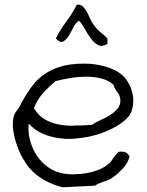

<svg xmlns="http://www.w3.org/2000/svg" viewBox="-20 -756 625 814"><path d="M529.3 -92.8Q522.5 -65.4 502.9 -43.9Q483.4 -22.5 463.9 -7.8Q446.3 5.9 423.8 12.7Q401.4 19.5 381.8 31.2Q344.7 33.2 311.5 34.7Q278.3 36.1 245.1 38.1Q203.1 27.3 167.5 7.3Q131.8 -12.7 104.5 -43.9Q91.8 -58.6 77.1 -84Q62.5 -109.4 51.8 -140.1Q41 -170.9 36.1 -204.1Q34.2 -215.8 34.2 -228.5Q34.2 -248 39.1 -265.6Q41 -274.4 50.8 -286.1Q60.5 -297.9 68.4 -314.5Q93.8 -364.3 124.5 -401.4Q155.3 -438.5 203.1 -460.9Q233.4 -475.6 276.4 -482.4Q304.7 -486.3 333 -486.3Q348.6 -486.3 364.3 -485.4Q408.2 -481.4 447.8 -466.8Q487.3 -452.1 509.8 -425.8Q524.4 -408.2 533.7 -385.3Q543 -362.3 544.9 -337.9V-327.1Q544.9 -308.6 540 -291Q533.2 -268.6 515.6 -252Q493.2 -230.5 460.4 -213.4Q427.7 -196.3 390.1 -185.1Q352.5 -173.8 311.5 -169.9Q292 -167 273.4 -167Q252 -167 232.4 -169.9Q193.4 -174.8 159.7 -189.9Q126 -205.1 101.6 -232.4Q100.6 -221.7 100.6 -211.9Q100.6 -186.5 107.4 -161.1Q117.2 -125 136.7 -95.7Q156.2 -66.4 185.1 -46.4Q213.9 -26.4 248 -20.5Q268.6 -16.6 292 -16.6Q294.9 -16.6 297.9 -17.6Q323.2 -17.6 348.1 -22Q373 -26.4 395.5 -35.2Q418 -43.9 434.6 -56.6Q449.2 -67.4 458.5 -83Q467.8 -98.6 483.4 -112.3Q488.3 -113.3 493.2 -113.3Q505.9 -113.3 513.7 -109.4Q523.4 -103.5 529.3 -92.8ZM490.2 -334Q488.3 -352.5 478 -364.7Q467.8 -377 460.9 -396.5Q441.4 -415 411.1 -422.9Q380.9 -430.7 347.7 -430.7Q313.5 -430.7 278.8 -425.3Q244.1 -419.9 215.8 -412.1Q187.5 -388.7 163.1 -361.8Q138.7 -335 124 -297.9Q140.6 -268.6 166 -252.4Q191.4 -236.3 223.6 -229.5Q253.9 -222.7 288.1 -222.7Q290 -222.7 293 -223.6Q330.1 -223.6 369.1 -226.6Q384.8 -237.3 406.7 -247.1Q428.7 -256.8 447.8 -269Q466.8 -281.2 479.5 -296.9Q490.2 -310.5 490.2 -328.1ZM435.5 -570.3Q420.9 -561.5 409.2 -561.5Q402.3 -561.5 395.5 -565.4Q378.9 -574.2 365.2 -592.8Q351.6 -611.3 339.8 -632.8Q328.1 -654.3 315.4 -668Q301.8 -661.1 292 -641.6Q282.2 -622.1 272 -605Q261.7 -587.9 249 -581.1Q245.1 -578.1 241.2 -578.1Q231.4 -578.1 216.8 -592.8Q236.3 -631.8 261.2 -664.6Q286.1 -697.3 305.7 -736.3H310.5Q322.3 -736.3 330.1 -729.5Q339.8 -720.7 347.2 -707.5Q354.5 -694.3 360.8 -679.7Q367.2 -665 374 -655.3Q389.6 -631.8 405.8 -619.6Q421.9 -607.4 435.5 -592.8Z"/></svg>

Font: Crafty Girls
Style: Regular
Weight: 400
Designer: Crystal Kluge
Foundry: Font Diner, Inc DBA Tart Workshop
Version: Version 1.000